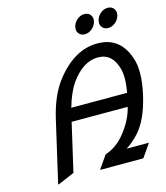

<svg xmlns="http://www.w3.org/2000/svg" viewBox="-136 -1044 1012 1167"><g transform="rotate(-15 370.0 -460.5)"><path d="M579.1 -879.9Q585 -904.8 606 -922.4Q627 -939.9 651.9 -939.9Q676.8 -939.9 689.5 -922.4Q698.7 -909.7 698.7 -894.5Q698.7 -888.7 696.8 -879.9Q689.5 -854 669.9 -837.9Q648.4 -820.3 623.5 -820.3Q599.1 -820.3 585.9 -838.4Q577.1 -850.1 577.1 -864.3Q577.1 -871.1 579.1 -879.9ZM432.1 -879.9Q438 -904.8 459 -922.4Q480 -939.9 504.9 -939.9Q529.8 -939.9 542.5 -922.4Q551.8 -909.7 551.8 -894.5Q551.8 -888.7 549.8 -879.9Q542.5 -854 522.9 -837.9Q501.5 -820.3 476.6 -820.3Q452.1 -820.3 439 -838.4Q430.2 -850.1 430.2 -864.3Q430.2 -871.1 432.1 -879.9ZM83.5 19.5 172.9 -368.7Q205.6 -510.7 272.5 -596.7Q389.6 -747.1 534.7 -747.1Q680.2 -747.1 727.5 -596.7Q739.7 -558.1 739.7 -507.8Q739.7 -446.3 721.7 -368.7Q688 -223.6 623 -152.3Q582.5 -107.9 541.5 -83H680.2L679.2 -78.1L624.5 0H354.5L355.5 -4.9L410.2 -83Q481.9 -105.5 536.6 -174.8Q595.7 -249.5 613.8 -327.1H261.2L191.4 -24.4L88.4 19.5ZM281.2 -410.2H632.8Q641.6 -460 641.6 -498.5Q641.6 -532.7 634.8 -558.6Q606.9 -664.1 515.6 -664.1Q423.8 -664.1 347.7 -559.6Q308.1 -504.4 281.2 -410.2Z"/></g></svg>

Font: Nova Script
Style: Regular
Weight: 400
Italic angle: -13°
Version: Version 2.001